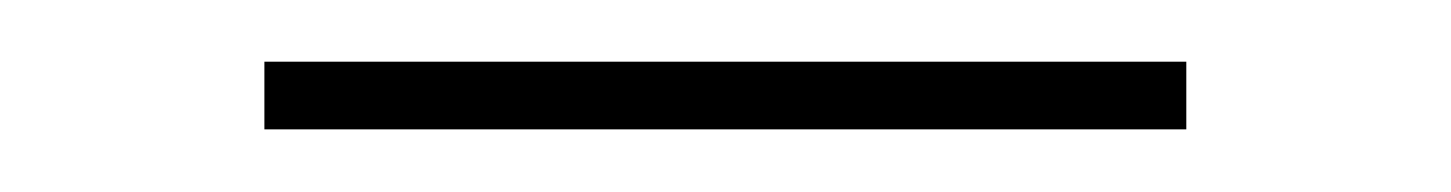

<svg xmlns="http://www.w3.org/2000/svg" viewBox="-20 -294 461 61"><path d="M356.9 -252.9H64V-274.4H356.9Z"/></svg>

Font: Spartan MB Thin
Style: Regular
Weight: 100
Designer: Matt Bailey, Mirko Velimirovic
Foundry: Matt Bailey
Version: Version 1.005